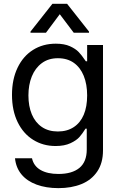

<svg xmlns="http://www.w3.org/2000/svg" viewBox="-20 -763 619 993"><path d="M57.6 55.7H145.5Q154.3 95.7 189.9 116.2Q225.6 136.7 282.2 136.7Q352.5 136.7 390.6 105.5Q428.7 74.2 428.7 9.8V-97.7H421.9L420.9 -95.7Q407.2 -73.2 391.6 -55.2Q376 -37.1 344.7 -22.5Q313.5 -7.8 267.6 -7.8Q203.1 -7.8 151.9 -39.6Q100.6 -71.3 71.3 -131.3Q42 -191.4 42 -272.5Q42 -352.5 70.8 -412.6Q99.6 -472.7 150.9 -504.9Q202.1 -537.1 268.6 -537.1Q312.5 -537.1 341.8 -523.9Q371.1 -510.7 387.2 -493.7Q403.3 -476.6 418.9 -453.1L423.8 -446.3H430.7V-530.3H512.7V14.6Q512.7 80.1 482.9 124Q453.1 168 401.4 189Q349.6 210 282.2 210Q218.8 210 169.4 191.9Q120.1 173.8 91.3 139.2Q62.5 104.5 57.6 55.7ZM430.7 -269.5Q430.7 -327.1 413.1 -370.6Q395.5 -414.1 361.8 -438Q328.1 -461.9 279.3 -461.9Q230.5 -461.9 196.3 -436.5Q162.1 -411.1 144.5 -367.7Q127 -324.2 127 -269.5Q127 -213.9 144.5 -171.9Q162.1 -129.9 196.3 -106.4Q230.5 -83 279.3 -83Q327.1 -83 361.3 -105.5Q395.5 -127.9 413.1 -169.4Q430.7 -210.9 430.7 -269.5ZM289.1 -689.5 217.8 -593.8H137.7V-599.6L251 -743.2H327.1L440.4 -599.6V-593.8H361.3Z"/></svg>

Font: Pretendard GOV Variable
Style: Regular
Weight: 400
Designer: Base glyphs from Inter by Rasmus Andersson; Hangul glyphs from Noto Sans CJK(Source Han Sans) by Jang Soo-young and Kang
Foundry: Kil Hyung-jin
Version: Version 1.307;Glyphs 3.2 (3192)